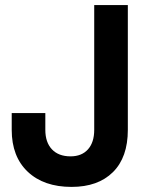

<svg xmlns="http://www.w3.org/2000/svg" viewBox="-20 -720 576 754"><path d="M482 -210Q482 -102 423.5 -44Q365 14 261 14Q152 14 89 -45.5Q26 -105 26 -210V-276H158V-210Q158 -161 184 -133.5Q210 -106 257 -106Q301 -106 325.5 -133.5Q350 -161 350 -210V-700H482Z"/></svg>

Font: Space Grotesk Variable
Style: Regular
Weight: 400
Designer: Florian Karsten (Space Grotesk), Colophon Foundry (Space Mono)
Foundry: Florian Karsten
Version: Version 1.106